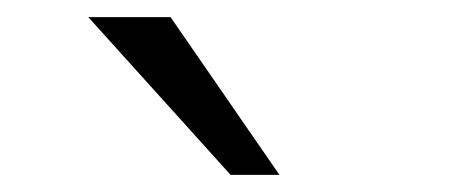

<svg xmlns="http://www.w3.org/2000/svg" viewBox="-20 -771 540 224"><path d="M306 -567 179 -751H83L249 -567Z"/></svg>

Font: Iranian Serif 
Style: Regular
Weight: 400
Designer: Hooman Mehr, Hadi Navid in Neviseh Pardaz Co. Ltd. (http://nevisa.com)
Foundry: http://font-store.ir
Version: 5.0.2 build 3/9/1393